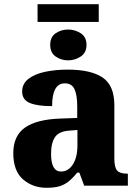

<svg xmlns="http://www.w3.org/2000/svg" viewBox="-20 -880 654 910"><path d="M158 -776V-860H448V-776ZM303 -594Q270 -594 244 -612Q218 -630 218 -667Q218 -705 244 -722.5Q270 -740 303 -740Q335 -740 362.5 -722.5Q390 -705 390 -667Q390 -630 362.5 -612Q335 -594 303 -594ZM200 10Q135 10 89 -30Q43 -70 43 -154Q43 -236 98 -275Q153 -314 265 -318L346 -321V-375Q346 -430 333 -457.5Q320 -485 287 -485Q227 -485 227 -377Q155 -377 120 -392.5Q85 -408 85 -446Q85 -483 114.5 -506Q144 -529 193 -539.5Q242 -550 301 -550Q411 -550 466.5 -512.5Q522 -475 522 -381V-128Q522 -87 535 -72Q548 -57 582 -57H586V0H379L356 -62H346Q324 -35 304.5 -19.5Q285 -4 261 3Q237 10 200 10ZM269 -67Q304 -67 325.5 -101Q347 -135 347 -191V-264L310 -261Q260 -258 241 -230.5Q222 -203 222 -151Q222 -67 269 -67Z"/></svg>

Font: Noto Serif ExtraBold
Style: Regular
Weight: 800
Designer: Monotype Design Team
Foundry: Monotype Imaging Inc.
Version: Version 2.014